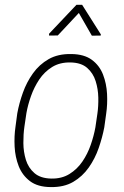

<svg xmlns="http://www.w3.org/2000/svg" viewBox="-20 -761 512 792"><path d="M43.9 -238.3 51.3 -293.5Q59.1 -335.9 74.5 -378.9Q89.8 -421.9 116 -458.5Q142.1 -495.1 180.7 -517.1Q219.2 -539.1 273.9 -538.1Q327.1 -537.6 358.9 -514.2Q390.6 -490.7 405 -453.4Q419.4 -416 421.6 -373.5Q423.8 -331.1 418 -292L410.2 -235.8Q402.3 -194.3 387.2 -150.6Q372.1 -106.9 346.2 -70.1Q320.3 -33.2 282 -10.7Q243.7 11.7 189 10.7Q135.3 10.3 103.5 -13.9Q71.8 -38.1 57.1 -75.7Q42.5 -113.3 40.3 -156.2Q38.1 -199.2 43.9 -238.3ZM88.9 -293.9 80.6 -237.8Q76.2 -207 76.4 -170.7Q76.7 -134.3 86.9 -101.3Q97.2 -68.4 122.1 -46.9Q147 -25.4 190.9 -24.4Q234.4 -23.4 266.4 -43.2Q298.3 -63 319.8 -94.5Q341.3 -126 354.2 -163.3Q367.2 -200.7 373.5 -235.8L381.8 -292.5Q386.2 -322.3 385.5 -358.2Q384.8 -394 374.5 -426.5Q364.3 -459 339.8 -480.7Q315.4 -502.4 271.5 -503.4Q227.1 -504.4 195.1 -484.6Q163.1 -464.8 141.8 -432.9Q120.6 -400.9 107.7 -364.3Q94.7 -327.6 88.9 -293.9ZM318.8 -741.2 396 -619.1 395.5 -614.3 358.9 -613.8 305.2 -707.5 218.3 -614.7 182.1 -614.3 182.6 -622.1 295.4 -741.2Z"/></svg>

Font: Roboto Condensed ExtraLight
Style: Italic
Weight: 250
Italic angle: -12°
Designer: Christian Robertson
Foundry: Google
Version: Version 3.008; 2023